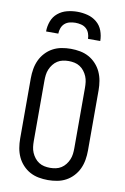

<svg xmlns="http://www.w3.org/2000/svg" viewBox="-103 -1014 706 1082"><g transform="rotate(10 250.0 -473.5)"><path d="M250 8Q223 8 196.5 3Q170 -2 147 -14.5Q124 -27 105.5 -47Q87 -67 76 -91Q65 -115 60.5 -141.5Q56 -168 56 -195V-540Q56 -567 60.5 -593.5Q65 -620 76 -644Q87 -668 105.5 -688Q124 -708 147 -720.5Q170 -733 196.5 -738Q223 -743 250 -743Q277 -743 303.5 -738Q330 -733 353 -720.5Q376 -708 394.5 -688Q413 -668 424 -644Q435 -620 439.5 -593.5Q444 -567 444 -540V-195Q444 -168 439.5 -141.5Q435 -115 424 -91Q413 -67 394.5 -47Q376 -27 353 -14.5Q330 -2 303.5 3Q277 8 250 8ZM250 -62Q267 -62 283.5 -65.5Q300 -69 314 -78Q328 -87 338.5 -100.5Q349 -114 355.5 -129.5Q362 -145 364 -161.5Q366 -178 366 -195V-540Q366 -557 364 -573.5Q362 -590 355.5 -605.5Q349 -621 338.5 -634.5Q328 -648 314 -657Q300 -666 283.5 -669.5Q267 -673 250 -673Q233 -673 216.5 -669.5Q200 -666 186 -657Q172 -648 161.5 -634.5Q151 -621 144.5 -605.5Q138 -590 136 -573.5Q134 -557 134 -540V-195Q134 -178 136 -161.5Q138 -145 144.5 -129.5Q151 -114 161.5 -100.5Q172 -87 186 -78Q200 -69 216.5 -65.5Q233 -62 250 -62ZM95 -815Q95 -845 105.5 -873.5Q116 -902 139 -921Q162 -940 191 -947.5Q220 -955 250 -955Q280 -955 309 -947.5Q338 -940 361 -921Q384 -902 394.5 -873.5Q405 -845 405 -815H335Q335 -831 329 -847Q323 -863 311 -873.5Q299 -884 282.5 -888Q266 -892 250 -892Q234 -892 217.5 -888Q201 -884 189 -873.5Q177 -863 171 -847Q165 -831 165 -815Z"/></g></svg>

Font: Iosevka
Style: Regular
Weight: 400
Monospace: yes
Designer: Belleve Invis
Foundry: Belleve Invis
Version: Version 33.2.3; ttfautohint (v1.8.4)